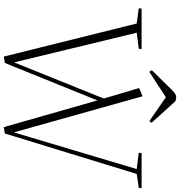

<svg xmlns="http://www.w3.org/2000/svg" viewBox="12 -959 957 1021"><g transform="rotate(90 490.5 -448.5)"><path d="M683 -47H685L879 -697L792 -708L794 -723H981L979 -708L905 -697L690 4L656 10L514 -488L315 4L281 10L105 -697L24 -708L26 -723H241L239 -708L154 -697L311 -48H313L504 -522L448 -710L492 -728ZM633 -776 624 -764 497 -852 362 -764 353 -777 456 -882Q468 -894 477.5 -900.5Q487 -907 497 -907Q504 -907 509.5 -905.5Q515 -904 519 -902Z"/></g></svg>

Font: Literata 60pt ExtraLight
Style: Italic
Weight: 250
Italic angle: -2°
Designer: Latin by Veronika Burian and Jose Scaglione. Greek by Irene Vlachou. Cyrillic by Vera Evstafieva
Foundry: TypeTogether
Version: Version 3.103;gftools[0.9.29]